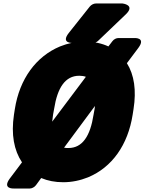

<svg xmlns="http://www.w3.org/2000/svg" viewBox="-20 -996 828 1100"><path d="M707 -634 773 -722C818 -783 749 -778 749 -778H658C647 -778 633 -772 624 -760L601 -730C565 -747 518 -758 465 -758C415 -758 369 -748 324 -730C187 -673 92 -544 65 -371L60 -339C43 -226 60 -135 106 -66L36 27C-9 88 59 84 59 84H151C162 84 177 77 186 65L216 24C254 40 296 48 342 48C392 48 439 38 484 20C622 -37 713 -166 740 -339L745 -371C762 -479 749 -567 707 -634ZM434 -562C448 -562 461 -560 472 -556L279 -299C280 -311 282 -325 284 -339L290 -372C309 -494 354 -562 434 -562ZM372 -148C363 -148 355 -148 347 -150L524 -389C523 -384 523 -378 522 -372L516 -339C497 -216 452 -148 372 -148ZM529 -976C517 -976 503 -969 494 -958L374 -807C326 -746 397 -750 397 -750H512C522 -750 534 -754 542 -762L700 -913C758 -968 682 -976 682 -976Z"/></svg>

Font: Asimov Print
Style: EIt
Weight: 500
Designer: Google
Version: Version 2.000980; 2014